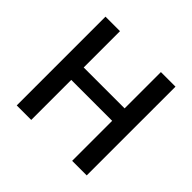

<svg xmlns="http://www.w3.org/2000/svg" viewBox="-171 -903 1092 1092"><g transform="rotate(45 375.5 -357.0)"><path d="M657.2 0H540V-321.8H210.9V0H94.2V-713.9H210.9V-421.9H540V-713.9H657.2Z"/></g></svg>

Font: f1_58959          
Style: Regular
Weight: 600
Foundry: Ascender Corporation
Version: Version 1.10